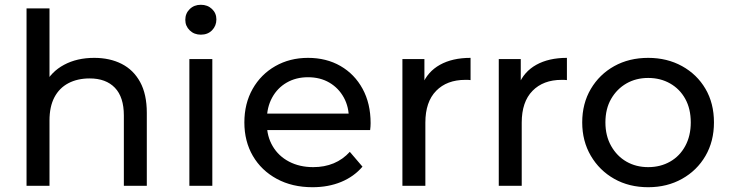

<svg xmlns="http://www.w3.org/2000/svg" viewBox="-20 -777 3048 803"><path d="M374 -535Q439 -535 488.5 -510Q538 -485 566 -434Q594 -383 594 -305V0H498V-294Q498 -371 460.5 -410Q423 -449 355 -449Q304 -449 266 -429Q228 -409 207.5 -370Q187 -331 187 -273V0H91V-742H187V-387L168 -425Q194 -477 248 -506Q302 -535 374 -535Z M772 0V-530H868V0ZM820 -632Q792 -632 773.5 -650Q755 -668 755 -694Q755 -721 773.5 -739Q792 -757 820 -757Q848 -757 866.5 -739.5Q885 -722 885 -696Q885 -669 867 -650.5Q849 -632 820 -632Z M1287 6Q1202 6 1137.5 -29Q1073 -64 1037.5 -125Q1002 -186 1002 -265Q1002 -344 1036.5 -405Q1071 -466 1131.5 -500.5Q1192 -535 1268 -535Q1345 -535 1404 -501Q1463 -467 1496.5 -405.5Q1530 -344 1530 -262Q1530 -256 1529.5 -248Q1529 -240 1528 -233H1077V-302H1478L1439 -278Q1440 -329 1418 -369Q1396 -409 1357.5 -431.5Q1319 -454 1268 -454Q1218 -454 1179 -431.5Q1140 -409 1118 -368.5Q1096 -328 1096 -276V-260Q1096 -207 1120.5 -165.5Q1145 -124 1189 -101Q1233 -78 1290 -78Q1337 -78 1375.5 -94Q1414 -110 1443 -142L1496 -80Q1460 -38 1406.5 -16Q1353 6 1287 6Z M1663 0V-530H1755V-386L1746 -422Q1768 -477 1820 -506Q1872 -535 1948 -535V-442Q1942 -443 1936.5 -443Q1931 -443 1926 -443Q1849 -443 1804 -397Q1759 -351 1759 -264V0Z M2066 0V-530H2158V-386L2149 -422Q2171 -477 2223 -506Q2275 -535 2351 -535V-442Q2345 -443 2339.5 -443Q2334 -443 2329 -443Q2252 -443 2207 -397Q2162 -351 2162 -264V0Z M2691 6Q2611 6 2549 -29Q2487 -64 2451 -125.5Q2415 -187 2415 -265Q2415 -344 2451 -405Q2487 -466 2549 -500.5Q2611 -535 2691 -535Q2770 -535 2832.5 -500.5Q2895 -466 2930.5 -405.5Q2966 -345 2966 -265Q2966 -186 2930.5 -125Q2895 -64 2832.5 -29Q2770 6 2691 6ZM2691 -78Q2742 -78 2782.5 -101Q2823 -124 2846 -166.5Q2869 -209 2869 -265Q2869 -322 2846 -363.5Q2823 -405 2782.5 -428Q2742 -451 2691 -451Q2640 -451 2600 -428Q2560 -405 2536 -363.5Q2512 -322 2512 -265Q2512 -209 2536 -166.5Q2560 -124 2600 -101Q2640 -78 2691 -78Z"/></svg>

Font: MOST Montserrat Medium
Style: Regular
Weight: 500
Designer: Julieta Ulanovsky
Foundry: Julieta Ulanovsky
Version: Version 8.000;March 11, 2024;FontCreator 15.0.0.2926 64-bit